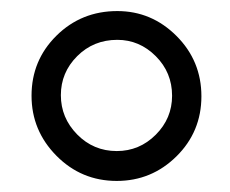

<svg xmlns="http://www.w3.org/2000/svg" viewBox="-20 -821 416 347"><path d="M37 -648Q37 -712 82 -756.5Q127 -801 192 -801Q254 -801 299 -756Q344 -711 344 -647Q344 -583 299 -538.5Q254 -494 191 -494Q127 -494 82 -539.5Q37 -585 37 -648ZM191 -548Q232 -548 261.5 -577.5Q291 -607 291 -648Q291 -690 261.5 -719.5Q232 -749 192 -749Q149 -749 119.5 -719.5Q90 -690 90 -649Q90 -608 119.5 -578Q149 -548 191 -548Z"/></svg>

Font: Kelly Slab
Style: Regular
Weight: 400
Designer: Denis Masharov
Foundry: Denis Masharov
Version: Version 1.001